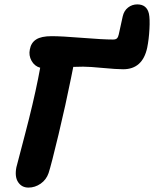

<svg xmlns="http://www.w3.org/2000/svg" viewBox="-20 -870 698 870"><path d="M108.9 -20Q78.6 -20 62.3 -44.4Q45.9 -68.8 54.2 -111.8Q55.7 -118.2 93.3 -261.2Q130.9 -404.3 152.8 -514.2Q154.3 -522 162.1 -563Q136.2 -570.3 122.8 -594.7Q109.4 -619.1 115.2 -646Q120.6 -676.3 143.8 -691.2Q167 -706.1 213.9 -706.1Q258.8 -706.1 352.8 -698.5Q446.8 -690.9 492.2 -690.9Q504.9 -690.9 510.3 -696.5Q515.6 -702.1 518.1 -713.9Q528.3 -762.7 536.1 -795.9Q542 -821.8 560.3 -835.9Q578.6 -850.1 602.1 -850.1Q645 -850.1 654.8 -808.1Q659.7 -784.7 657.2 -738.5Q654.8 -692.4 647 -653.8Q626 -556.2 538.1 -556.2Q507.8 -556.2 446.8 -562Q385.7 -567.9 356.9 -567.9Q349.6 -567.9 334.5 -567.4Q319.3 -566.9 312 -566.9Q308.1 -545.9 301.8 -516.1Q278.3 -398.9 245.4 -261Q212.4 -123 200.2 -85.9Q189.9 -55.7 164.3 -37.8Q138.7 -20 108.9 -20Z"/></svg>

Font: Shantell Sans Irregular Bouncy
Style: Bold Italic
Weight: 700
Italic angle: -11.31°
Designer: Stephen Nixon, Anya Danilova, Shantell Martin
Foundry: Arrow Type
Version: Version 1.006;[9816181b4]